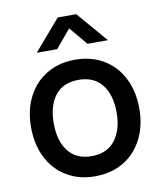

<svg xmlns="http://www.w3.org/2000/svg" viewBox="-87 -840 783 925"><g transform="rotate(-10 305.0 -377.5)"><path d="M129.5 -620 258.5 -770H349L478 -620H378L303.5 -708.5L229.5 -620ZM40 -270.5Q40 -354.5 73 -419Q106 -483.5 166 -519.2Q226 -555 304.5 -555Q384 -555 444.2 -519Q504.5 -483 537 -418.2Q569.5 -353.5 569.5 -270.5Q569.5 -186.5 536.8 -121.8Q504 -57 444 -21Q384 15 304.5 15Q225 15 165 -21.2Q105 -57.5 72.5 -122.2Q40 -187 40 -270.5ZM458.5 -270.5Q458.5 -357 419 -406.8Q379.5 -456.5 304.5 -456.5Q228.5 -456.5 189.8 -406.5Q151 -356.5 151 -270.5Q151 -183.5 190.5 -133.5Q230 -83.5 304.5 -83.5Q379.5 -83.5 419 -134.2Q458.5 -185 458.5 -270.5Z"/></g></svg>

Font: Manrope KiralyPet SmBd KiralyPet
Style: Regular
Weight: 600
Designer: Mikhail Sharanda
Foundry: Mikhail Sharanda
Version: Version 4.502